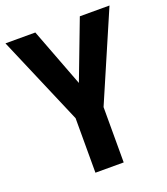

<svg xmlns="http://www.w3.org/2000/svg" viewBox="-132 -807 783 900"><g transform="rotate(-20 259.5 -357.0)"><path d="M260 -422 149 -714H0L189 -272V0H330V-276L519 -714H371Z"/></g></svg>

Font: Noto Sans Lao UI Cond
Style: Bold
Weight: 700
Width: 3
Designer: Monotype Design Team
Foundry: Monotype Imaging Inc.
Version: Version 2.000